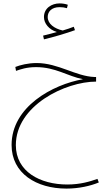

<svg xmlns="http://www.w3.org/2000/svg" viewBox="-20 -836 660 1127"><path d="M238 -605C293 -618 371 -641 420 -659L413 -679C395 -672 373 -664 348 -657C299 -668 260 -696 260 -736C260 -767 282 -794 330 -794C345 -794 360 -792 373 -788L378 -808C365 -813 347 -816 330 -816C283 -816 238 -788 238 -736C238 -698 268 -662 314 -648C289 -641 267 -635 233 -627ZM370 271C444 271 512 255 560 235L552 214C509 229 453 247 375 247C215 247 73 171 73 16C73 -217 365 -357 544 -357V-384H535C424 -388 322 -466 195 -466C144 -466 98 -454 70 -443L74 -420C101 -429 135 -442 192 -442C306 -442 376 -389 467 -371C290 -340 48 -210 48 15C48 182 194 271 370 271Z"/></svg>

Font: Noto Sans Arabic UI Th
Style: Regular
Weight: 100
Designer: Monotype Design Team, Nadine Chahine and Nizar Qandah
Foundry: Monotype Imaging Inc.
Version: Version 2.010